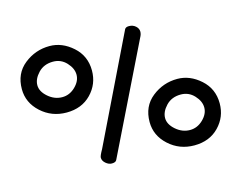

<svg xmlns="http://www.w3.org/2000/svg" viewBox="-88 -735 1117 889"><g transform="rotate(-15 470.0 -290.0)"><path d="M37 -439Q37 -514 90.5 -556.5Q144 -599 212 -599Q272 -599 322.5 -554Q373 -509 373 -439Q373 -374 328 -327.5Q283 -281 210 -281Q139 -281 88 -327.5Q37 -374 37 -439ZM209 -355Q244 -355 271.5 -381.5Q299 -408 299 -439Q299 -469 273 -497Q247 -525 209 -525Q165 -525 138 -496.5Q111 -468 111 -438Q111 -408 141.5 -381.5Q172 -355 209 -355ZM308 -38Q308 -47 324 -75L571 -584Q576 -593 591 -593Q610 -593 623 -581.5Q636 -570 636 -555Q636 -542 628 -528L374 -9Q369 1 351 1Q336 1 322 -11Q308 -23 308 -38ZM569 -139Q569 -214 622.5 -256.5Q676 -299 744 -299Q804 -299 854.5 -254Q905 -209 905 -139Q905 -74 860 -27.5Q815 19 742 19Q671 19 620 -27.5Q569 -74 569 -139ZM741 -55Q776 -55 803.5 -81.5Q831 -108 831 -139Q831 -169 805 -197Q779 -225 741 -225Q697 -225 670 -196.5Q643 -168 643 -138Q643 -108 673.5 -81.5Q704 -55 741 -55Z"/></g></svg>

Font: Happy Monkey
Style: Regular
Weight: 400
Version: Version 1.001